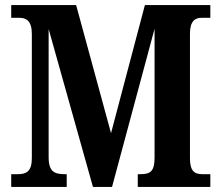

<svg xmlns="http://www.w3.org/2000/svg" viewBox="-20 -734 870 754"><path d="M24 0H242V-50H236C195 -50 171 -58 171 -117V-620L345 0H420L587 -621V-115C587 -62 571 -50 532 -50H521V0H806V-50H775C744 -50 726 -62 726 -112V-602C726 -652 747 -664 771 -664H806V-714H549L416 -211L279 -714H24V-664H57C83 -664 105 -652 105 -601V-112C105 -61 83 -50 51 -50H24Z"/></svg>

Font: Noto Serif Bengali Condensed
Style: Bold
Weight: 700
Width: 3
Designer: Juan Bruce, Universal Thirst, Indian Type Foundry and the Monotype Design Team.
Foundry: Monotype Imaging Inc.
Version: Version 2.003